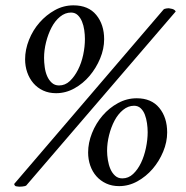

<svg xmlns="http://www.w3.org/2000/svg" viewBox="-20 -691 695 719"><path d="M482 -295Q460 -295 441 -279.5Q422 -264 409 -239.5Q396 -215 388.5 -185Q381 -155 381 -126Q381 -110 384 -91.5Q387 -73 393.5 -58Q400 -43 411 -33Q422 -23 438 -23Q461 -23 478.5 -39.5Q496 -56 508 -81Q520 -106 526.5 -137Q533 -168 533 -196Q533 -212 530.5 -229.5Q528 -247 522.5 -261.5Q517 -276 507 -285.5Q497 -295 482 -295ZM246 -644Q224 -644 205 -628.5Q186 -613 173 -588Q160 -563 152.5 -533Q145 -503 145 -474Q145 -458 147.5 -439.5Q150 -421 156.5 -406Q163 -391 174 -381Q185 -371 201 -371Q224 -371 241.5 -387.5Q259 -404 272 -429.5Q285 -455 291.5 -485.5Q298 -516 298 -545Q298 -561 295.5 -578.5Q293 -596 287 -610.5Q281 -625 271 -634.5Q261 -644 246 -644ZM78 4Q76 6 63.5 7.5Q51 9 43 7Q35 7 33 -2L593 -656Q595 -658 604 -659.5Q613 -661 618 -659Q634 -657 638 -648ZM492 -323Q547 -323 576.5 -287Q606 -251 606 -195Q606 -159 591 -123Q576 -87 551.5 -58.5Q527 -30 494.5 -12Q462 6 426 6Q399 6 377.5 -4Q356 -14 341 -31Q326 -48 318 -71Q310 -94 310 -120Q310 -156 324.5 -192.5Q339 -229 364 -258Q389 -287 422 -305Q455 -323 492 -323ZM255 -671Q311 -671 340.5 -635Q370 -599 370 -544Q370 -508 355 -472Q340 -436 315.5 -407Q291 -378 258.5 -360Q226 -342 190 -342Q163 -342 141.5 -352Q120 -362 105 -379.5Q90 -397 82 -420Q74 -443 74 -469Q74 -505 88.5 -541.5Q103 -578 128 -606.5Q153 -635 185.5 -653Q218 -671 255 -671Z"/></svg>

Font: Vermiglione Medium
Style: Italic
Weight: 500
Italic angle: -11°
Version: Version 1.000